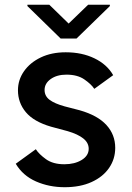

<svg xmlns="http://www.w3.org/2000/svg" viewBox="-20 -771 552 802"><path d="M55 -393.8Q55 -437.5 80.3 -473.5Q105.5 -509.6 150.4 -531.1Q195.3 -552.6 254.6 -552.6Q322.4 -552.6 374.6 -527.3Q426.8 -502.1 452.8 -457L373.9 -399.9Q360.8 -419.7 332 -439.5Q303.3 -459.2 257.5 -459.2Q217.7 -459.2 191.9 -440.9Q166.2 -422.6 166.2 -395.2Q166.2 -369.7 187.3 -353.9Q208.5 -338.1 250 -326.7L312.9 -310.4Q387.8 -289.1 424.5 -248.8Q461.3 -208.5 461.3 -153.4Q461.3 -106.9 435.7 -69.6Q410.2 -32.3 362.7 -10.7Q315.3 11 250 11Q185.4 11 130.3 -13.1Q75.3 -37.3 45.8 -87L129.6 -147.7Q142.8 -127.1 172.1 -106Q201.3 -84.9 248.9 -84.9Q291.9 -84.9 321.2 -102.8Q350.5 -120.7 350.5 -149.5Q350.5 -174.7 327.9 -192.6Q305.4 -210.6 263.1 -223L193.2 -241.8Q121.1 -262.8 88.1 -302.2Q55 -341.6 55 -393.8ZM186.1 -751.1 266.7 -672.6 348 -751.1H438.9V-745.7L299.7 -610.1H233.3L94.5 -745.7V-751.1Z"/></svg>

Font: Interface Medium
Style: Regular
Weight: 500
Designer: Rasmus Andersson
Foundry: rsms
Version: Version 1.8